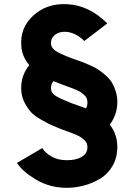

<svg xmlns="http://www.w3.org/2000/svg" viewBox="-20 -789 640 918"><path d="M242 -550 243 -548Q261 -534 321 -511Q327 -509 347 -502Q367 -495 381 -489.5Q395 -484 417 -474Q439 -464 454 -453.5Q469 -443 487 -427Q505 -411 515.5 -393.5Q526 -376 533.5 -352Q541 -328 541 -301Q541 -242 505 -193Q541 -147 541 -86Q541 -36 518.5 3.5Q496 43 459.5 65Q423 87 382 98Q341 109 299 109Q218 109 152 69.5Q86 30 61 -10L182 -81Q196 -58 226.5 -40.5Q257 -23 299 -23Q344 -23 371 -39Q398 -55 398 -86Q398 -96 394.5 -104Q391 -112 383.5 -119Q376 -126 368.5 -131.5Q361 -137 347.5 -143Q334 -149 324.5 -152.5Q315 -156 297 -162.5Q279 -169 269 -173Q237 -186 224.5 -191.5Q212 -197 180 -215Q148 -233 132 -249Q116 -265 100.5 -292.5Q85 -320 82 -352Q76 -423 120 -478Q86 -517 82 -567Q74 -655 139 -714.5Q204 -774 301 -769Q406 -764 493 -677L383 -593Q342 -634 294 -637Q261 -638 241.5 -621.5Q222 -605 224 -578Q225 -562 241 -550ZM269 -388 236 -401Q222 -387 224 -363Q226 -343 247 -330Q268 -317 321 -296Q386 -273 391 -271Q398 -281 398 -301Q398 -311 394.5 -319Q391 -327 383.5 -334Q376 -341 368.5 -346.5Q361 -352 347.5 -358Q334 -364 324.5 -367.5Q315 -371 297 -377.5Q279 -384 269 -388Z"/></svg>

Font: LilGrotesk Bold
Style: Regular
Weight: 700
Designer: BSozoo
Foundry: BSozoo
Version: Version 1.001;PS 001.001;hotconv 1.0.70;makeotf.lib2.5.58329